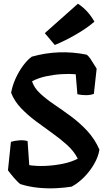

<svg xmlns="http://www.w3.org/2000/svg" viewBox="-20 -1003 580 1037"><path d="M490 -886Q448 -850 390 -816.5Q332 -783 276 -760L222 -824L401 -983Q427 -966 449 -942.5Q471 -919 490 -886ZM153 -564Q164 -529 196 -499Q228 -469 271.5 -439.5Q315 -410 361.5 -376Q408 -342 449.5 -298Q491 -254 517 -195Q511 -156 488 -116.5Q465 -77 433 -45Q401 -13 367 5Q331 11 284 13.5Q237 16 186.5 11Q136 6 89 -9Q75 -20 56 -42Q37 -64 23 -83L39 -237Q58 -243 83.5 -245Q109 -247 129 -241L138 -111Q178 -105 225.5 -107Q273 -109 319.5 -118.5Q366 -128 400 -146Q380 -186 343 -219.5Q306 -253 261.5 -284.5Q217 -316 173 -349Q129 -382 93.5 -419Q58 -456 40 -502Q47 -541 64.5 -579.5Q82 -618 105.5 -649.5Q129 -681 152 -697Q297 -738 447 -708Q457 -702 467 -687.5Q477 -673 486.5 -657Q496 -641 502 -632L487 -496Q468 -489 444.5 -489Q421 -489 398 -494L389 -602Q355 -605 313 -602.5Q271 -600 229 -591Q187 -582 153 -564Z"/></svg>

Font: Langar
Style: Regular
Weight: 400
Designer: Alessia Mazzarella
Foundry: Typeland
Version: Version 1.001; ttfautohint (v1.8.3)